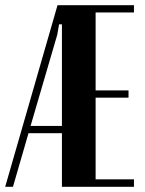

<svg xmlns="http://www.w3.org/2000/svg" viewBox="-50 -720 560 741"><path d="M467 -700V-672H319V-371H446V-343H319V-28H467V1H189V-206H60L0 1H-30L172 -700ZM171 -586 68 -234H189V-626H178Z"/></svg>

Font: Moniqa Black Heading
Style: Regular
Weight: 900
Designer: Rajesh Rajput
Foundry: Rajesh Rajput
Version: Version 1.000